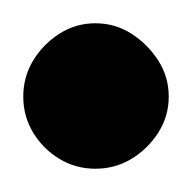

<svg xmlns="http://www.w3.org/2000/svg" viewBox="-32 -503 165 165"><path d="M-12 -420Q-12 -403 -3.5 -389Q5 -375 19 -366.5Q33 -358 50 -358Q67 -358 81 -366.5Q95 -375 104 -389Q113 -403 113 -420Q113 -437 104 -451Q95 -465 81 -474Q67 -483 50 -483Q33 -483 19 -474Q5 -465 -3.5 -451Q-12 -437 -12 -420Z"/></svg>

Font: Linefont Medium
Style: Regular
Weight: 500
Monospace: yes
Version: Version 3.002;gftools[0.9.33]